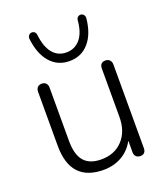

<svg xmlns="http://www.w3.org/2000/svg" viewBox="-138 -837 805 939"><g transform="rotate(-20 264.0 -368.0)"><path d="M68 -180V-460Q68 -475 76 -483.5Q84 -492 98 -492Q112 -492 120 -483.5Q128 -475 128 -460V-183Q128 -112 157 -78Q186 -44 247 -44Q316 -44 358 -89Q400 -134 400 -209V-460Q400 -492 430 -492Q443 -492 451.5 -483.5Q460 -475 460 -460V-25Q460 -10 452.5 -2Q445 6 432 6Q418 6 409.5 -2Q401 -10 401 -25V-85Q377 -40 335 -16Q293 8 240 8Q68 8 68 -180ZM117 -718Q116 -729 122.5 -736.5Q129 -744 138 -744Q147 -744 153 -738.5Q159 -733 160 -723Q167 -660 194 -627Q221 -594 265 -594Q309 -594 337 -627Q365 -660 370 -723Q371 -733 377 -738.5Q383 -744 392 -744Q401 -744 407.5 -736.5Q414 -729 413 -718Q405 -638 366 -593.5Q327 -549 265 -549Q204 -549 165 -593.5Q126 -638 117 -718Z"/></g></svg>

Font: SN Pro Light
Style: Regular
Weight: 300
Designer: Tobias Whetton
Foundry: Supernotes
Version: Version 1.002